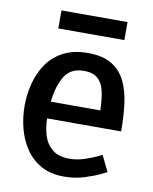

<svg xmlns="http://www.w3.org/2000/svg" viewBox="-78 -720 629 787"><g transform="rotate(10 237.0 -326.5)"><path d="M241 8Q186 8 146.5 -14Q107 -36 82 -73Q57 -110 45 -156Q33 -202 33 -250Q33 -298 45 -344Q57 -390 82.5 -427Q108 -464 150 -486Q192 -508 251 -508Q314 -508 351.5 -485Q389 -462 408.5 -421.5Q428 -381 434.5 -328Q441 -275 441 -215H133Q133 -180 143 -146Q153 -112 179 -90Q205 -68 251 -68Q282 -68 312.5 -78Q343 -88 363 -97.5Q383 -107 383 -107L415 -41Q415 -41 390.5 -29Q366 -17 326.5 -4.5Q287 8 241 8ZM248 -433Q193 -433 168 -392Q143 -351 136 -285H342Q341 -329 334 -362.5Q327 -396 307 -414.5Q287 -433 248 -433ZM114 -661H389V-586H114Z"/></g></svg>

Font: Epunda Sans Medium
Style: Regular
Weight: 500
Designer: Simon Atzbach
Foundry: typofactur
Version: Version 2.204; ttfautohint (v1.8.4.7-5d5b)